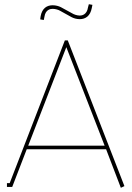

<svg xmlns="http://www.w3.org/2000/svg" viewBox="-20 -888 629 912"><path d="M288 -696 26 -18H13V0H38L107 -179H484L554 4L571 -4L302 -696ZM295 -664 477 -196H114ZM324 -824 269 -854C259 -859 245 -863 230 -863C203 -863 180 -849 173 -811L171 -796L188 -793L191 -808C196 -843 220 -846 230 -846C243 -846 259 -841 265 -837L321 -806C331 -801 344 -797 359 -797C386 -797 409 -812 416 -850L419 -865L402 -868L398 -853C393 -818 369 -814 359 -814C346 -814 330 -820 324 -824Z"/></svg>

Font: Rawengulk
Style: Light
Weight: 300
Version: Version 0.9